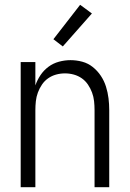

<svg xmlns="http://www.w3.org/2000/svg" viewBox="-20 -778 540 798"><path d="M66 0V-520H127V-423Q135 -446 148.5 -466Q162 -486 181.5 -500.5Q201 -515 225 -521.5Q249 -528 273 -528Q298 -528 322 -521.5Q346 -515 365.5 -499.5Q385 -484 399 -463Q413 -442 420.5 -418Q428 -394 431 -369.5Q434 -345 434 -320V0H373V-320Q373 -339 371 -357.5Q369 -376 362.5 -393.5Q356 -411 345.5 -426.5Q335 -442 320 -452.5Q305 -463 287 -468Q269 -473 250 -473Q231 -473 213 -468Q195 -463 180 -452.5Q165 -442 154.5 -426.5Q144 -411 137.5 -393.5Q131 -376 129 -357.5Q127 -339 127 -320V0ZM241 -585 202 -615 313 -758 362 -722Z"/></svg>

Font: Iosevka Fixed Light
Style: Regular
Weight: 300
Monospace: yes
Designer: Belleve Invis
Foundry: Belleve Invis
Version: Version 32.3.0